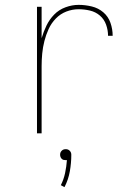

<svg xmlns="http://www.w3.org/2000/svg" viewBox="-20 -548 540 789"><path d="M132 0V-520H151V-391Q159 -418 171 -443Q183 -468 202.5 -488Q222 -508 249 -518Q276 -528 303 -528Q330 -528 357 -521.5Q384 -515 404.5 -497.5Q425 -480 434 -454Q443 -428 443 -401H424Q424 -424 416 -446.5Q408 -469 390.5 -484Q373 -499 350 -504.5Q327 -510 303 -510Q277 -510 252.5 -500.5Q228 -491 209.5 -472Q191 -453 180 -429Q169 -405 162.5 -379.5Q156 -354 153.5 -328Q151 -302 151 -276V0ZM245 221 230 213Q242 189 247.5 163Q253 137 255 110H250Q245 110 241 109Q237 108 233.5 104.5Q230 101 228.5 96.5Q227 92 227 88Q227 83 228.5 79Q230 75 233.5 71.5Q237 68 241 66.5Q245 65 250 65Q255 65 259 66.5Q263 68 266.5 71.5Q270 75 271.5 79Q273 83 273 88Q273 122 267 156Q261 190 245 221Z"/></svg>

Font: Iosevka SS18 Thin
Style: Regular
Weight: 100
Monospace: yes
Designer: Belleve Invis
Foundry: Belleve Invis
Version: Version 25.1.1; ttfautohint (v1.8.4)